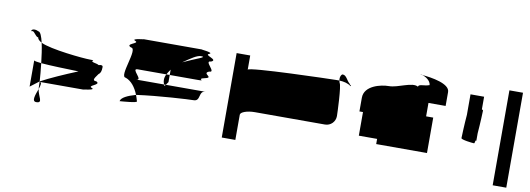

<svg xmlns="http://www.w3.org/2000/svg" viewBox="-51 -1067 3224 1169"><g transform="rotate(10 1561.5 -482.5)"><path d="M96 -624C108 -636 123 -594 141 -594C141 -584 151 -575 167 -566C158 -604 148 -631 135 -631C102 -648 84 -627 96 -624ZM141 -290C141 -290 163 -307 196 -332C194 -361 191 -401 186 -443C161 -446 144 -448 141 -452ZM167 -566C175 -531 181 -486 186 -443C240 -438 346 -435 418 -433C337 -400 249 -361 196 -332C197 -316 197 -303 197 -296C197 -292 198 -289 198 -285C206 -309 211 -329 197 -329H474C439 -329 541 -335 518 -347C478 -359 572 -374 536 -392C501 -392 530 -420 541 -438C552 -445 558 -458 558 -484C558 -495 548 -497 532 -492C530 -494 526 -496 518 -498C454 -510 527 -516 474 -516C432 -516 227 -536 167 -566ZM197 -204C242 -204 203 -241 198 -285C185 -249 166 -204 197 -204Z M696 -298C710 -299 810 -306 800 -316C796 -329 793 -341 788 -353C739 -339 699 -321 696 -298ZM708 -445C744 -432 770 -398 788 -353C923 -372 1113 -382 1139 -382C1185 -382 1156 -445 1202 -445H956C950 -437 947 -433 945 -445H771C821 -445 725 -508 771 -508H948C954 -519 961 -530 969 -541V-508H1139C1202 -508 1126 -514 1183 -526C1241 -538 1156 -552 1202 -570C1248 -570 1156 -632 1202 -632C1248 -650 1150 -664 1183 -676C1217 -689 1111 -695 1139 -695H771C799 -695 693 -689 726 -676C760 -664 663 -650 708 -632C754 -632 663 -445 708 -445ZM939 -474C939 -460 943 -451 945 -445H956C962 -453 969 -464 969 -464V-508H948C942 -496 939 -485 939 -474ZM1030 -597C1078 -630 1112 -654 1137 -654C1179 -654 1110 -635 1030 -597Z M1347 -188H1431V-344C1431 -360 1471 -375 1519 -375H1952C1987 -375 2015 -403 2015 -438C2015 -454 2009 -627 1996 -640C1994 -645 1993 -650 1992 -654H1974C1945 -654 1431 -640 1431 -622V-710H1347ZM1992 -654C2020 -653 2045 -647 2066 -632C2072 -638 2057 -638 2057 -646C2038 -660 2030 -694 2006 -694C1999 -694 1988 -678 1992 -654Z M2145 -490H2167V-344H2280V-312H2594V-531H2550V-614H2656V-700C2656 -752 2542 -770 2482 -775C2503 -770 2536 -750 2538 -722C2507 -710 2470 -718 2470 -700C2432 -723 2352 -673 2295 -673C2246 -673 2145 -650 2145 -575ZM2482 -775V-777C2480 -776 2476 -776 2474 -776C2466 -776 2466 -776 2482 -775Z M2785 -438C2785 -428 2855 -420 2866 -420C2868 -420 2870 -427 2872 -438H2877V-484C2882 -542 2885 -620 2885 -626C2885 -628 2882 -630 2877 -632V-710H2793V-583C2788 -525 2785 -444 2785 -438Z M3022 -188H3106V-775H3022Z"/></g></svg>

Font: bitstorm
Style: maxext
Weight: 400
Version: Version 0.2